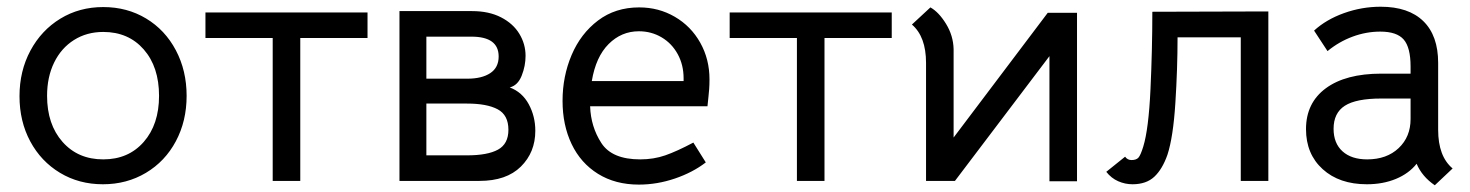

<svg xmlns="http://www.w3.org/2000/svg" viewBox="-20 -538 4373 571"><path d="M38 -252Q38 -327 70.5 -387.5Q103 -448 159.5 -482.5Q216 -517 287 -517Q358 -517 414.5 -483Q471 -449 503 -388.5Q535 -328 535 -253Q535 -178 503 -118Q471 -58 414 -24Q357 10 286 10Q215 10 158.5 -24Q102 -58 70 -117.5Q38 -177 38 -252ZM453 -253Q453 -339 407.5 -391Q362 -443 287 -443Q238 -443 200 -419Q162 -395 141 -352Q120 -309 120 -253Q120 -168 166 -116Q212 -64 287 -64Q362 -64 407.5 -116Q453 -168 453 -253Z M791 -425H591V-501H1073V-425H873V0H791Z M1384 -505Q1434 -505 1470 -486.5Q1506 -468 1524.5 -437.5Q1543 -407 1543 -372Q1543 -342 1531.5 -313Q1520 -284 1496 -278Q1533 -264 1552.5 -228Q1572 -192 1572 -149Q1572 -85 1529 -42.5Q1486 0 1406 0H1168V-505ZM1463 -370Q1463 -429 1382 -429H1248V-304H1370Q1413 -304 1438 -320.5Q1463 -337 1463 -370ZM1492 -152Q1492 -196 1460 -213Q1428 -230 1369 -230H1248V-76H1369Q1430 -76 1461 -93Q1492 -110 1492 -152Z M1884 -64Q1924 -64 1958.5 -76Q1993 -88 2042 -114L2079 -55Q2040 -25 1987 -7Q1934 11 1880 11Q1810 11 1758.5 -21Q1707 -53 1680 -109.5Q1653 -166 1653 -238Q1653 -311 1680 -374.5Q1707 -438 1758.5 -477Q1810 -516 1881 -516Q1939 -516 1987 -488Q2035 -460 2062.5 -411Q2090 -362 2090 -302Q2090 -285 2089 -272.5Q2088 -260 2087 -251L2084 -222H1735Q1737 -161 1768.5 -112.5Q1800 -64 1884 -64ZM2013 -297V-305Q2013 -345 1995.5 -377Q1978 -409 1947.5 -427Q1917 -445 1880 -445Q1828 -445 1790 -407Q1752 -369 1740 -297Z M2350 -425H2150V-501H2632V-425H2432V0H2350Z M3183 -500V1H3101V-371L2820 0H2734V-351Q2734 -429 2692 -465L2747 -516Q2772 -502 2793.5 -467Q2815 -432 2816 -392V-129L3096 -500Z M3270 -27 3326 -72Q3333 -62 3345 -62Q3359 -62 3365.5 -69Q3372 -76 3380 -102Q3396 -154 3401.5 -273Q3407 -392 3407 -503L3752 -504V0H3670V-427H3482Q3482 -334 3475.5 -232Q3469 -130 3452 -78Q3437 -35 3413 -12.5Q3389 10 3348 10Q3326 10 3305.5 1Q3285 -8 3270 -27Z M4193 -51Q4170 -22 4131.5 -6Q4093 10 4045 10Q3963 10 3913.5 -35Q3864 -80 3864 -154Q3864 -232 3923 -275.5Q3982 -319 4088 -319H4175V-340Q4175 -397 4154.5 -420.5Q4134 -444 4085 -444Q4043 -444 4002.5 -429Q3962 -414 3928 -386L3888 -447Q3924 -480 3977 -499Q4030 -518 4086 -518Q4169 -518 4213 -475Q4257 -432 4257 -351V-152Q4257 -73 4300 -37L4247 13Q4209 -13 4193 -51ZM4175 -184V-245H4088Q4013 -245 3979.5 -223.5Q3946 -202 3946 -155Q3946 -112 3972.5 -88Q3999 -64 4046 -64Q4104 -64 4139.5 -97.5Q4175 -131 4175 -184Z"/></svg>

Font: Bellota Text
Style: Bold
Weight: 700
Designer: Kemie Guaida
Foundry: Kemie Guaida
Version: Version 4.001